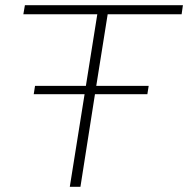

<svg xmlns="http://www.w3.org/2000/svg" viewBox="-20 -720 725 740"><path d="M680 -665H395L351 -389H553L548 -357H346L290 0H249L306 -357H110L115 -389H311L355 -665H70L76 -700H685Z"/></svg>

Font: Georama Extended ExtraLight
Style: Italic
Weight: 200
Width: 7
Italic angle: -9°
Designer: Jean-Baptiste Levee
Foundry: Production Type
Version: Version 1.000